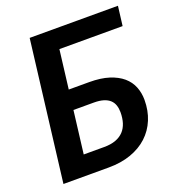

<svg xmlns="http://www.w3.org/2000/svg" viewBox="-131 -827 853 932"><g transform="rotate(-20 295.0 -361.0)"><path d="M570 -622 582.5 -722.5H126.5L38 0H272C314.7 0 353 -6 387 -18C421 -30 449.9 -47 473.8 -69C497.6 -91 515.8 -117.3 528.5 -148C541.2 -178.7 547.5 -212.5 547.5 -249.5C547.5 -273.5 543.3 -296 535 -317C526.7 -338 513.5 -356.2 495.5 -371.8C477.5 -387.2 454.4 -399.5 426.2 -408.5C398.1 -417.5 364.2 -422 324.5 -422H219L243.5 -622ZM206.5 -321H311.5C331.2 -321 347.8 -318.9 361.2 -314.8C374.8 -310.6 385.7 -304.7 394 -297C402.3 -289.3 408.3 -280 412 -269C415.7 -258 417.5 -245.8 417.5 -232.5C417.5 -212.5 414.9 -194.3 409.8 -178C404.6 -161.7 396.7 -147.8 386 -136.5C375.3 -125.2 361.7 -116.4 345 -110.2C328.3 -104.1 308.3 -101 285 -101H179.5Z"/></g></svg>

Font: Lato
Style: Bold Italic
Weight: 700
Italic angle: -7°
Designer: Lukasz Dziedzic
Foundry: tyPoland Lukasz Dziedzic
Version: Version 2.007; 2014-02-27